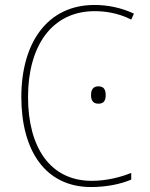

<svg xmlns="http://www.w3.org/2000/svg" viewBox="-20 -744 603 774"><path d="M347 10C413 10 469 -3 509 -20V-47C467 -30 410 -15 350 -15C180 -15 93 -153 93 -353C93 -556 187 -699 362 -699C403 -699 456 -692 509 -665L520 -689C469 -713 414 -724 361 -724C170 -724 66 -570 66 -353C66 -138 162 10 347 10ZM377 -326C401 -326 406 -342 406 -361C406 -379 401 -396 377 -396C353 -396 347 -379 347 -361C347 -342 353 -326 377 -326Z"/></svg>

Font: Noto Sans Mono SemiCondensed Thin
Style: Regular
Weight: 100
Width: 4
Designer: Monotype Design Team
Foundry: Monotype Imaging Inc.
Version: Version 2.014